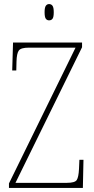

<svg xmlns="http://www.w3.org/2000/svg" viewBox="-20 -923 463 943"><path d="M24 0V-22L351 -689H122Q83 -689 72.5 -675Q62 -661 61 -620L60 -577H40L44 -714H383V-691L56 -25H309Q348 -25 357 -39Q366 -53 368 -93L370 -138H390L387 0ZM221 -823Q211 -823 205 -831Q199 -839 199 -863Q199 -886 205 -894.5Q211 -903 221 -903Q232 -903 238 -894.5Q244 -886 244 -863Q244 -839 238 -831Q232 -823 221 -823Z"/></svg>

Font: Noto Serif Ethiopic Condensed Thin
Style: Regular
Weight: 100
Width: 3
Designer: Monotype Design Team
Foundry: Monotype Imaging Inc.
Version: Version 2.102; ttfautohint (v1.8.4.7-5d5b)